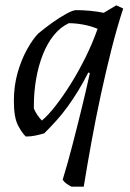

<svg xmlns="http://www.w3.org/2000/svg" viewBox="-20 -500 488 720"><path d="M248 200Q238 195 229 188.5Q220 182 215 174Q225 141 234.5 107.5Q244 74 252.5 40.5Q261 7 269.5 -26Q278 -59 286 -92.5Q294 -126 302 -159.5Q310 -193 317 -226L311 -228Q292 -190 272.5 -158.5Q253 -127 233.5 -100Q214 -73 192 -48.5Q170 -24 146 0Q133 4 114.5 8Q96 12 77 12Q64 1 48 -29Q32 -59 32 -121Q32 -178 46 -227Q60 -276 81 -314Q102 -352 123 -374Q147 -394 175.5 -414.5Q204 -435 229 -448.5Q254 -462 265 -462Q291 -462 317.5 -459.5Q344 -457 369 -452L416 -480L442 -468Q419 -398 398 -315Q377 -232 358 -144Q339 -56 323 32Q307 120 294 200ZM137 -48Q159 -66 187 -101.5Q215 -137 244.5 -184Q274 -231 300.5 -284.5Q327 -338 346 -392Q322 -402 293.5 -407.5Q265 -413 238 -413Q206 -398 181.5 -367.5Q157 -337 140.5 -295Q124 -253 115.5 -204Q107 -155 107 -103Q107 -101 107 -98Q107 -95 107 -93Q112 -81 120 -69Q128 -57 137 -48Z"/></svg>

Font: Labrada
Style: Italic
Weight: 400
Italic angle: -7°
Designer: Mercedes Jáuregui
Foundry: Omnibus-Type Team
Version: Version 1.000